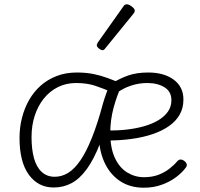

<svg xmlns="http://www.w3.org/2000/svg" viewBox="-20 -857 934 895"><path d="M71 -214Q71 -263 82.5 -308Q94 -353 116 -391.5Q138 -430 170.5 -458.5Q203 -487 245 -503Q287 -519 338 -519Q381 -519 415.5 -512Q450 -505 482.5 -493Q515 -481 550 -466Q524 -410 509 -353Q494 -296 494 -238Q494 -167 515.5 -121Q537 -75 573 -53Q609 -31 651 -31Q689 -31 718 -42Q747 -53 769 -70Q791 -87 807 -106Q815 -114 823 -113.5Q831 -113 839 -107Q847 -101 850 -93Q853 -85 847 -77Q830 -53 800.5 -31Q771 -9 733 4.5Q695 18 650 18Q585 18 538 -14Q491 -46 466 -102Q441 -158 441 -229Q441 -280 448.5 -322Q456 -364 467.5 -399Q479 -434 491 -461L509 -424Q463 -444 424.5 -457Q386 -470 334 -470Q288 -470 250 -451Q212 -432 184.5 -398Q157 -364 142 -318Q127 -272 127 -218Q127 -161 138.5 -119.5Q150 -78 174.5 -55.5Q199 -33 235 -33Q268 -33 297.5 -51Q327 -69 354.5 -109Q382 -149 408.5 -215Q435 -281 461 -378L502 -368Q475 -262 446.5 -188.5Q418 -115 385 -69.5Q352 -24 314 -3.5Q276 17 230 17Q158 17 114.5 -42.5Q71 -102 71 -214ZM835 -393Q835 -353 817.5 -322.5Q800 -292 768 -269.5Q736 -247 692 -232Q648 -217 594 -209.5Q540 -202 479 -202V-249Q527 -248 571 -253Q615 -258 653 -269Q691 -280 719 -297Q747 -314 763 -337Q779 -360 779 -390Q779 -430 747 -450Q715 -470 666 -470Q628 -470 591 -458Q554 -446 522 -422L500 -468Q540 -492 578.5 -505.5Q617 -519 671 -519Q745 -519 790 -485.5Q835 -452 835 -393ZM458 -623Q451 -623 441 -631Q431 -639 431 -647Q431 -649 432.5 -651.5Q434 -654 436 -659L555 -827Q558 -832 562 -834.5Q566 -837 572 -837Q578 -837 586.5 -832Q595 -827 601.5 -820.5Q608 -814 608 -808Q608 -803 607 -800.5Q606 -798 602 -793L471 -632Q465 -623 458 -623Z"/></svg>

Font: Playwrite US Modern ExtraLight
Style: Regular
Weight: 250
Designer: Veronika Burian, José Scaglione
Foundry: TypeTogether
Version: Version 1.003